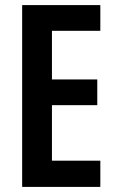

<svg xmlns="http://www.w3.org/2000/svg" viewBox="-20 -734 458 754"><path d="M374 0H67V-714H374V-613H184V-422H362V-321H184V-103H374Z"/></svg>

Font: Noto Sans Devanagari UI ExtraCondensed SemiBold
Style: Regular
Weight: 600
Width: 2
Designer: Jelle Bosma - Monotype Design Team
Foundry: Monotype Imaging Inc.
Version: Version 2.004; ttfautohint (v1.8.4.7-5d5b)